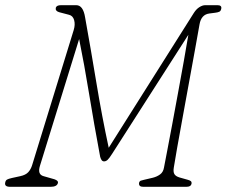

<svg xmlns="http://www.w3.org/2000/svg" viewBox="-25 -720 874 740"><path d="M198 -14Q194 0 170 0H14Q-8.5 0 -5 -16Q-3.5 -24.5 2 -27.8Q7.5 -31 21 -34L53 -41Q74 -45.5 84 -56.5Q94 -67.5 99 -84L259 -604Q265.5 -625 260.8 -642.2Q256 -659.5 241 -663L203 -673Q187.5 -677.5 190 -690Q193 -700 210 -700H269Q295.5 -700 303 -653Q326 -525 346.8 -399.2Q367.5 -273.5 394 -150.5L722 -670Q731.5 -685 743.5 -692.5Q755.5 -700 766 -700H813Q829.5 -700 828 -688Q826.5 -677.5 820.2 -674.8Q814 -672 805 -671L782 -668Q750.5 -664 744 -626Q737.5 -589 726.8 -529.8Q716 -470.5 703.5 -402Q691 -333.5 679 -267.8Q667 -202 657.8 -150.5Q648.5 -99 645 -75Q642 -58 647 -49.2Q652 -40.5 667 -36L699 -27Q706.5 -25 710.5 -21.8Q714.5 -18.5 713 -11Q710.5 0 693 0H527Q509 0 511 -15Q512.5 -22 518 -23.8Q523.5 -25.5 530 -27L564 -35Q580 -39 592 -47.8Q604 -56.5 607 -74Q611 -95 619.5 -139.2Q628 -183.5 638.8 -241Q649.5 -298.5 661 -361Q672.5 -423.5 683 -482Q693.5 -540.5 701 -586L407 -127Q396.5 -110.5 390 -104.2Q383.5 -98 376 -98Q369.5 -98 366 -104Q362.5 -110 361 -116Q337 -244.5 318.5 -357.8Q300 -471 280 -569.5L129 -81Q118.5 -47.5 143 -41L185 -29Q201 -23.5 198 -14Z"/></svg>

Font: Fraunces 9pt SuperSoft Thin
Style: Italic
Weight: 100
Italic angle: -16°
Version: Version 1.000;[0bf87f6ff]